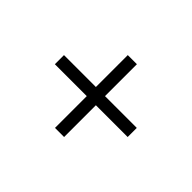

<svg xmlns="http://www.w3.org/2000/svg" viewBox="-75 -679 566 566"><g transform="rotate(45 208.0 -396.0)"><path d="M189 -244V-376.5H56V-414.5H189V-547.5H227V-414.5H359.5V-376.5H227V-244Z"/></g></svg>

Font: Big Shoulders Display Thin Light
Style: Regular
Weight: 300
Version: Version 2.002